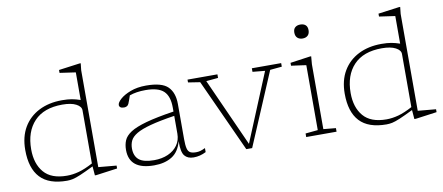

<svg xmlns="http://www.w3.org/2000/svg" viewBox="-67 -1003 2937 1274"><g transform="rotate(-10 1401.5 -366.0)"><path d="M484 7 479 -54.5Q421 -26 388.2 -12.2Q355.5 1.5 335.8 5.8Q316 10 296.5 10Q175 10 116.5 -52.5Q58 -115 58 -238.5Q58 -327.5 95.2 -390.8Q132.5 -454 199.5 -488Q266.5 -522 355 -522Q393.5 -522 420.5 -517.2Q447.5 -512.5 478 -502V-688L371 -703.5V-723L512 -742H520.5L515.5 -695.5V-43L637 -32V-12.5L494.5 7ZM478 -432.5Q478 -458 444.8 -475.5Q411.5 -493 352 -493Q227.5 -493 162.5 -424.2Q97.5 -355.5 97.5 -236Q97.5 -139 147 -81Q196.5 -23 302 -23Q341 -23 382.5 -34.2Q424 -45.5 478 -74.5Z M1150.5 3.5Q1110.5 3.5 1090 -21.5Q1069.5 -46.5 1070.5 -120Q1052.5 -50.5 1004.2 -20.2Q956 10 883.5 10Q716.5 10 716.5 -123Q716.5 -158.5 728.5 -187Q740.5 -215.5 776.2 -238.8Q812 -262 882.8 -281.8Q953.5 -301.5 1071 -319.5V-347Q1071 -422.5 1034.8 -457.2Q998.5 -492 912.5 -492Q850 -492 804.5 -475.5Q799.5 -460 794.2 -445.8Q789 -431.5 785 -422Q780 -411 771.2 -407Q762.5 -403 754 -403Q736.5 -403 728.8 -409.2Q721 -415.5 721 -425Q721 -441.5 746 -464Q771 -486.5 816.2 -503.8Q861.5 -521 921 -521Q1027.5 -521 1068 -480.5Q1108.5 -440 1108.5 -364V-127Q1108.5 -85.5 1114 -64Q1119.5 -42.5 1133.5 -35Q1147.5 -27.5 1172 -27.5Q1187.5 -27.5 1201 -31.2Q1214.5 -35 1234.5 -44.5V-17.5Q1194 3.5 1150.5 3.5ZM757 -126Q757 -74.5 788 -49.2Q819 -24 889.5 -24Q942 -24 983 -42Q1024 -60 1047.5 -93Q1071 -126 1071 -170.5V-290.5Q970 -275 907.8 -258.2Q845.5 -241.5 812.8 -222Q780 -202.5 768.5 -178.8Q757 -155 757 -126Z M1751 -480.5 1543 10H1503.5L1279.5 -480.5L1199.5 -493V-512H1401V-488L1320.5 -480.5L1527 -21.5L1716.5 -480L1633 -488V-512H1830.5V-488Z M1999.5 -648Q1978 -648 1964.8 -660.2Q1951.5 -672.5 1951.5 -696Q1951.5 -719.5 1964.8 -730.8Q1978 -742 1999.5 -742Q2021.5 -742 2034.5 -730.8Q2047.5 -719.5 2047.5 -696Q2047.5 -672.5 2034.5 -660.2Q2021.5 -648 1999.5 -648ZM2034.5 -522 2030 -469V-32L2113.5 -24V0H1909V-24L1992.5 -32V-469.5Q1987 -470.5 1968.8 -473Q1950.5 -475.5 1929 -478.5Q1907.5 -481.5 1892 -483.5V-503L2026 -522Z M2636.5 7 2631.5 -54.5Q2573.5 -26 2540.8 -12.2Q2508 1.5 2488.2 5.8Q2468.5 10 2449 10Q2327.5 10 2269 -52.5Q2210.5 -115 2210.5 -238.5Q2210.5 -327.5 2247.8 -390.8Q2285 -454 2352 -488Q2419 -522 2507.5 -522Q2546 -522 2573 -517.2Q2600 -512.5 2630.5 -502V-688L2523.5 -703.5V-723L2664.5 -742H2673L2668 -695.5V-43L2789.5 -32V-12.5L2647 7ZM2630.5 -432.5Q2630.5 -458 2597.2 -475.5Q2564 -493 2504.5 -493Q2380 -493 2315 -424.2Q2250 -355.5 2250 -236Q2250 -139 2299.5 -81Q2349 -23 2454.5 -23Q2493.5 -23 2535 -34.2Q2576.5 -45.5 2630.5 -74.5Z"/></g></svg>

Font: Newsreader 6pt ExtraLight
Style: Regular
Weight: 275
Designer: Hugues Gentile
Foundry: Production Type
Version: Version 1.003; ttfautohint (v1.8.3)